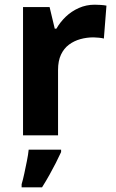

<svg xmlns="http://www.w3.org/2000/svg" viewBox="-20 -576 494 817"><path d="M383 -556Q394 -556 409 -555Q424 -554 433 -552L422 -412Q415 -414 401.5 -415.5Q388 -417 378 -417Q349 -417 322 -409.5Q295 -402 273.5 -386Q252 -370 239.5 -343.5Q227 -317 227 -278V0H78V-546H191L213 -454H220Q236 -482 260 -505Q284 -528 315.5 -542Q347 -556 383 -556ZM240 71Q230 93 217.5 117.5Q205 142 190.5 168Q176 194 159 221H72V208Q78 188 83.5 162Q89 136 94.5 109Q100 82 102 61H240Z"/></svg>

Font: Noto Sans Gurmukhi
Style: Regular
Weight: 400
Designer: Jelle Bosma - Monotype Design Team
Foundry: Monotype Imaging Inc.
Version: Version 2.003